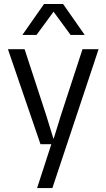

<svg xmlns="http://www.w3.org/2000/svg" viewBox="-20 -748 535 968"><path d="M167 200.2 238.8 -21H184.1L20 -500H104L212.9 -167L249 -49.8H251L287.1 -167L396 -500H477.1L244.1 200.2ZM92.8 -571.8 202.1 -728H297.9L407.2 -571.8H335.9L250 -689L164.1 -571.8Z"/></svg>

Font: TASA Orbiter Deck
Style: Regular
Weight: 400
Designer: Weizhong Zhang
Version: Version 1.000;Glyphs 3.1.2 (3151)